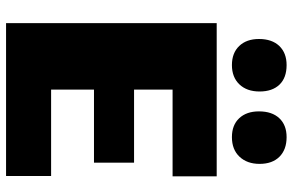

<svg xmlns="http://www.w3.org/2000/svg" viewBox="-182 -726 943 618"><g transform="rotate(90 289.0 -416.5)"><path d="M54 -643H547V-501H268V-377H503V-248H268V-110H546V35H54ZM189 -692Q150 -692 127.5 -715.5Q105 -739 105 -779Q105 -821 127.5 -844.5Q150 -868 189 -868Q230 -868 252 -845Q274 -822 274 -781Q274 -740 251 -716Q228 -692 189 -692ZM421 -692Q382 -692 360 -715.5Q338 -739 338 -779Q338 -821 360 -844.5Q382 -868 421 -868Q461 -868 484 -845Q507 -822 507 -781Q507 -741 484 -716.5Q461 -692 421 -692Z"/></g></svg>

Font: Lalezar
Style: Regular
Weight: 400
Designer: Borna Izadpanah
Foundry: Borna Izadpanah
Version: Version 1.003;November 28, 2018;FontCreator 11.5.0.2421 64-b